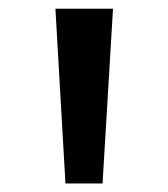

<svg xmlns="http://www.w3.org/2000/svg" viewBox="-20 -856 386 440"><path d="M239 -836 215 -435.5H130L107 -836Z"/></svg>

Font: Merriweather
Style: Bold
Weight: 700
Designer: Eben Sorkin
Foundry: Eben Sorkin
Version: Version 2.100; ttfautohint (v1.7.19-72a1) -l 8 -r 50 -G 200 